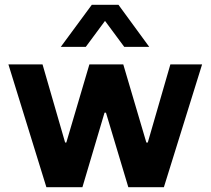

<svg xmlns="http://www.w3.org/2000/svg" viewBox="-20 -779 877 799"><path d="M173 0 15 -511H157L251 -186H256L352 -511H493L589 -186H595L689 -511H821L662 0H514L421 -310H415L323 0ZM233 -584 362 -759H473L601 -584H497L380 -742H454L337 -584Z"/></svg>

Font: Chivo SemiBold
Style: Regular
Weight: 600
Designer: Hector Gatti
Foundry: Omnibus-Type
Version: Version 2.002